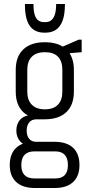

<svg xmlns="http://www.w3.org/2000/svg" viewBox="-20 -759 440 964"><path d="M205 -160Q135 -160 97 -196Q59 -232 59 -299V-408Q59 -475 97 -511Q135 -547 205 -547Q275 -547 313 -511Q351 -475 351 -408V-299Q351 -232 313 -196Q275 -160 205 -160ZM156 185Q94 185 61.5 155Q29 125 29 70Q29 13 61.5 -17Q94 -47 156 -47H254Q315 -47 347 -17Q379 13 379 70Q379 125 347 155Q315 185 254 185ZM257 137Q321 137 321 70Q321 1 257 1H153Q87 1 87 70Q87 137 153 137ZM142 -26Q103 -26 82.5 -48Q62 -70 62 -103Q62 -138 82.5 -159.5Q103 -181 143 -181H205V-160H164Q139 -160 126.5 -144.5Q114 -129 114 -103Q114 -78 126 -62.5Q138 -47 163 -47H205V-26ZM205 -210Q248 -210 270.5 -233Q293 -256 293 -299V-408Q293 -452 271 -474.5Q249 -497 205 -497Q163 -497 140 -474.5Q117 -452 117 -408V-299Q117 -256 140 -233Q163 -210 205 -210ZM272 -515 375 -560H390V-497L272 -487ZM201 -595Q172 -595 150 -609Q128 -623 116.5 -654.5Q105 -686 105 -739H148Q148 -704 154.5 -684Q161 -664 173 -656Q185 -648 199 -648H209Q235 -648 248.5 -670Q262 -692 262 -739H306Q306 -686 294 -654.5Q282 -623 260 -609Q238 -595 209 -595Z"/></svg>

Font: Pathway Extreme Condensed Thin
Style: Regular
Weight: 250
Width: 3
Version: Version 1.001;gftools[0.9.26]